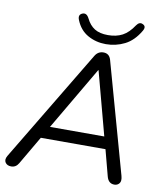

<svg xmlns="http://www.w3.org/2000/svg" viewBox="-97 -989 923 1076"><g transform="rotate(10 364.5 -451.5)"><path d="M40 7Q17 7 6.5 -8.5Q-4 -24 9 -47L391 -683Q408 -712 439 -712Q472 -712 482 -679L658 -49Q666 -20 655.5 -6.5Q645 7 627 7Q593 7 583 -32L544 -180H176L82 -19Q67 7 40 7ZM427 -609 216 -249H525L429 -609ZM443 -760Q387 -760 340.5 -786Q294 -812 272 -867Q260 -896 285 -906Q308 -915 323 -885Q341 -848 370 -830Q399 -812 446 -812Q494 -812 528.5 -830.5Q563 -849 592 -893Q608 -916 627 -907Q651 -897 635 -870Q600 -810 550 -785Q500 -760 443 -760Z"/></g></svg>

Font: Nunito
Style: Italic
Weight: 400
Italic angle: -9°
Designer: Vernon Adams
Foundry: Vernon Adams
Version: Version 3.601; ttfautohint (v1.8.2.53-6de2)